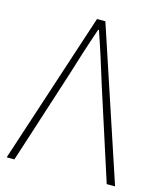

<svg xmlns="http://www.w3.org/2000/svg" viewBox="-109 -807 751 888"><g transform="rotate(15 266.0 -363.0)"><path d="M7 0 245 -726H285L526 0H486L346 -434Q325 -502 307.5 -557Q290 -612 267 -679H263Q240 -612 222.5 -557Q205 -502 184 -434L44 0Z"/></g></svg>

Font: Noto Sans JP
Style: Regular
Weight: 100
Designer: Ryoko NISHIZUKA 西塚涼子 (kana, bopomofo & ideographs); Paul D. Hunt (Latin, Greek & Cyrillic); Sandoll Communications 산돌커뮤니
Foundry: Adobe
Version: Version 2.004;hotconv 1.0.118;makeotfexe 2.5.65603